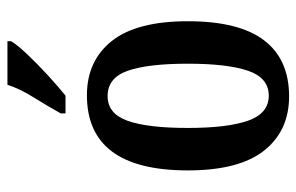

<svg xmlns="http://www.w3.org/2000/svg" viewBox="-164 -642 816 529"><g transform="rotate(-90 244.5 -378.0)"><path d="M243 10Q148 10 93.5 -59Q39 -128 39 -269Q39 -547 246 -547Q341 -547 395.5 -478.5Q450 -410 450 -269Q450 -128 397.5 -59Q345 10 243 10ZM245 -46Q294 -46 313.5 -103Q333 -160 333 -269Q333 -379 313.5 -434.5Q294 -490 244 -490Q195 -490 175.5 -434.5Q156 -379 156 -269Q156 -160 176 -103Q196 -46 245 -46ZM196 -619Q216 -655 240 -693.5Q264 -732 275 -766H395V-756Q385 -739 359 -711.5Q333 -684 302 -655.5Q271 -627 245 -606H196Z"/></g></svg>

Font: Noto Serif Khmer ExtraCondensed SemiBold
Style: Regular
Weight: 600
Width: 2
Designer: Danh Hong and the Monotype Design Team
Foundry: Monotype Imaging Inc.
Version: Version 2.004; ttfautohint (v1.8.4.7-5d5b)